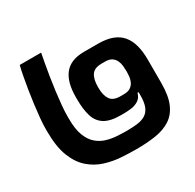

<svg xmlns="http://www.w3.org/2000/svg" viewBox="-176 -1032 1230 1212"><g transform="rotate(-30 439.0 -426.5)"><path d="M676 -317H668Q659 -284 635 -269Q611 -254 582 -250.5Q553 -247 529 -247H505Q430 -247 389 -272.5Q348 -298 332.5 -348.5Q317 -399 317 -472V-488Q317 -539 327 -579.5Q337 -620 359 -649.5Q381 -679 417 -694.5Q453 -710 505 -710H607Q668 -710 710.5 -694Q753 -678 779 -646.5Q805 -615 817 -569.5Q829 -524 829 -464V-296Q829 -202 804 -145.5Q779 -89 733 -60Q687 -31 624 -21.5Q561 -12 485 -12Q433 -12 374 -16Q315 -20 258 -38Q201 -56 154.5 -96.5Q108 -137 80 -208Q52 -279 52 -391V-413Q52 -442 56 -486Q60 -530 66.5 -580.5Q73 -631 81 -680.5Q89 -730 97 -772Q105 -814 112 -841H268Q263 -816 255.5 -775Q248 -734 240 -684.5Q232 -635 225.5 -584Q219 -533 215 -488.5Q211 -444 211 -413V-391Q211 -316 229 -269Q247 -222 277 -196Q307 -170 343.5 -159Q380 -148 418 -145.5Q456 -143 490 -143Q534 -143 568.5 -147.5Q603 -152 627 -167Q651 -182 663.5 -212Q676 -242 676 -293ZM588 -352Q620 -352 637.5 -364Q655 -376 663.5 -394Q672 -412 674 -431Q676 -450 676 -464V-469Q676 -487 674 -508Q672 -529 663.5 -547.5Q655 -566 637.5 -578Q620 -590 589 -590H563Q511 -590 490.5 -560Q470 -530 470 -474V-468Q470 -413 490.5 -382.5Q511 -352 563 -352Z"/></g></svg>

Font: Matangi Black
Style: Regular
Weight: 900
Designer: Prashant Pant
Foundry: The Graphic Ant
Version: Version 3.002